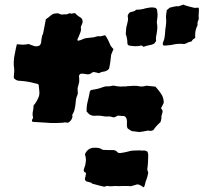

<svg xmlns="http://www.w3.org/2000/svg" viewBox="-20 -755 886 829"><path d="M839 -713Q839 -705 838 -696Q837 -687 838 -679Q839 -675 837 -669Q835 -665 833.5 -660.5Q832 -656 833 -651Q833 -644 831 -642Q825 -630 823.5 -617Q822 -604 823 -591Q812 -586 807 -576Q804 -575 800.5 -574.5Q797 -574 792 -572Q787 -568 776 -565Q746 -568 721 -561Q714 -560 707 -559.5Q700 -559 692 -558Q691 -558 689 -558.5Q687 -559 685 -559Q684 -561 683 -563.5Q682 -566 683 -567Q683 -571 684.5 -573.5Q686 -576 687 -580Q688 -582 689 -585.5Q690 -589 690 -591Q691 -598 692 -604Q693 -610 693 -616Q693 -624 694 -630Q695 -636 696 -642Q697 -650 697.5 -658.5Q698 -667 697 -674Q696 -684 697.5 -693Q699 -702 700 -711Q704 -714 706.5 -716.5Q709 -719 713 -722Q723 -724 732 -726.5Q741 -729 751 -728L772 -735Q778 -732 784 -730.5Q790 -729 796 -727Q807 -724 820 -721L837 -722Q839 -718 839 -713ZM659 -675Q658 -669 657.5 -663Q657 -657 658 -652Q660 -641 659 -629.5Q658 -618 656 -607Q654 -600 653.5 -593Q653 -586 654 -578Q652 -575 650 -572Q648 -569 646 -567Q639 -563 633 -561.5Q627 -560 620 -559Q615 -558 609.5 -556Q604 -554 599 -553Q597 -554 593 -558Q592 -558 591 -558.5Q590 -559 588 -558Q576 -555 563.5 -555.5Q551 -556 539 -558Q530 -560 530 -569Q530 -580 528 -590Q526 -600 523 -608Q524 -619 524.5 -629Q525 -639 528 -647Q530 -656 532 -664.5Q534 -673 532 -682Q531 -684 531.5 -686Q532 -688 532 -689Q534 -694 537 -698Q540 -702 545 -703Q551 -704 557 -706Q563 -708 568 -713Q590 -713 608 -719Q618 -721 627.5 -722.5Q637 -724 646 -722Q653 -722 658 -714Q659 -706 660 -696Q661 -686 659 -675ZM470 -543Q468 -537 465 -531Q462 -525 460 -519Q459 -513 458.5 -506.5Q458 -500 457 -493Q456 -485 454.5 -476Q453 -467 451 -459Q448 -454 443.5 -451.5Q439 -449 434 -447Q427 -446 420.5 -444.5Q414 -443 408 -439Q403 -440 397 -441.5Q391 -443 386 -444Q380 -444 376 -440.5Q372 -437 367 -435Q363 -434 359.5 -434Q356 -434 351 -435Q347 -436 342 -436.5Q337 -437 332 -437Q329 -438 325 -434Q321 -430 321 -427Q322 -422 322 -416Q322 -410 322 -402Q321 -396 319 -389Q317 -382 315 -375Q315 -368 315.5 -363Q316 -358 316 -353Q315 -350 315 -347Q308 -332 307 -315.5Q306 -299 302 -283Q301 -276 298 -270.5Q295 -265 292 -259Q294 -249 290 -241.5Q286 -234 278 -227Q277 -227 274.5 -226Q272 -225 270 -225Q261 -228 251 -225Q238 -224 225 -224Q212 -224 199 -224Q179 -225 159.5 -226.5Q140 -228 120 -229Q117 -234 118 -236.5Q119 -239 123 -247Q119 -261 122 -274Q125 -287 125 -300Q128 -304 130.5 -306.5Q133 -309 135 -313Q142 -324 146.5 -335Q151 -346 150 -358Q149 -366 148.5 -374Q148 -382 147 -389Q143 -393 141 -393Q122 -398 104 -401.5Q86 -405 66 -406Q53 -406 45 -413Q44 -414 43 -415Q42 -416 40 -417Q40 -420 39.5 -422Q39 -424 40 -427Q41 -437 41.5 -447.5Q42 -458 40 -468Q39 -479 39.5 -488.5Q40 -498 41 -507Q44 -521 46.5 -535.5Q49 -550 53 -564Q60 -564 66 -563Q72 -562 79 -562Q85 -562 91.5 -563Q98 -564 105 -565Q111 -561 123 -558Q127 -556 130.5 -555.5Q134 -555 138 -555Q155 -555 158 -573Q158 -581 159.5 -588.5Q161 -596 163 -604Q164 -606 165 -607Q166 -608 166 -610Q169 -625 172 -640.5Q175 -656 178 -672Q189 -679 199 -688Q209 -697 222 -697Q229 -699 234.5 -696Q240 -693 247 -692Q252 -693 257 -693Q262 -693 266 -693Q271 -693 275.5 -696Q280 -699 284 -697Q289 -695 294 -697Q299 -699 304 -698Q316 -686 325 -681Q333 -677 335.5 -669.5Q338 -662 336 -656Q335 -652 332 -646Q331 -644 330 -642Q329 -640 329 -637Q331 -625 327 -615Q323 -605 319 -595Q317 -592 316 -589Q315 -586 314 -583Q316 -577 320 -580Q323 -580 325 -581Q332 -583 338 -586Q344 -589 350 -590Q356 -591 362 -591.5Q368 -592 375 -593Q385 -593 394 -596.5Q403 -600 413 -598Q418 -599 423.5 -600.5Q429 -602 434 -603Q442 -592 447.5 -580.5Q453 -569 458 -557Q461 -553 464 -549.5Q467 -546 470 -543ZM687 -311Q684 -306 681.5 -300Q679 -294 675 -288Q677 -285 679 -282.5Q681 -280 682 -276Q682 -275 682 -272.5Q682 -270 681 -268Q680 -263 678 -257.5Q676 -252 677 -246Q677 -242 675.5 -237Q674 -232 673 -228Q668 -224 663.5 -219Q659 -214 654 -209Q651 -205 647.5 -201Q644 -197 642 -193Q633 -189 626 -190.5Q619 -192 612 -190Q604 -188 596.5 -187Q589 -186 581 -185Q574 -186 565.5 -187Q557 -188 549 -189Q544 -192 539 -195Q534 -198 530 -202Q527 -212 528 -221.5Q529 -231 527 -240Q525 -250 516 -254Q511 -254 504 -254.5Q497 -255 489 -256Q482 -252 476.5 -249.5Q471 -247 463 -250Q459 -252 453 -252Q447 -252 442 -252Q438 -252 434.5 -252Q431 -252 428 -253Q418 -255 408 -255.5Q398 -256 388 -255Q369 -255 359 -268Q358 -269 357 -270.5Q356 -272 354 -273Q353 -295 358.5 -316.5Q364 -338 368 -360Q371 -367 378 -367Q389 -369 399 -371Q409 -373 419 -377Q425 -379 431.5 -381Q438 -383 444 -382Q456 -382 466 -385Q469 -385 472.5 -385Q476 -385 478 -384Q487 -382 496.5 -381.5Q506 -381 514 -382Q519 -381 523.5 -382Q528 -383 532 -383Q546 -384 558.5 -384.5Q571 -385 584 -382Q591 -381 598.5 -382Q606 -383 612 -385Q621 -384 631 -383Q641 -382 651 -381Q665 -366 676 -349.5Q687 -333 687 -311ZM620 -10Q619 -2 617 5.5Q615 13 612 21Q609 27 608 33Q607 39 605 45Q603 51 600 54Q594 50 588 46Q582 42 573 41Q567 43 559.5 45Q552 47 545 49Q538 48 530.5 48Q523 48 515 48Q507 48 498 48.5Q489 49 481 48Q471 48 462.5 49Q454 50 445 48Q441 47 437.5 49Q434 51 429 51Q419 49 408 46Q397 43 386 40Q382 40 379 38Q374 33 366 31.5Q358 30 352 28Q345 21 347 14Q349 9 349 8Q349 7 350 1L351 -3V-9H350Q343 -12 342 -17Q341 -21 342 -24Q343 -27 344 -30Q349 -41 350.5 -57Q352 -73 348 -83Q347 -85 347.5 -86.5Q348 -88 347 -90Q360 -117 386 -117Q391 -117 396 -117Q401 -117 407 -116Q411 -115 415 -113Q419 -111 424 -108Q436 -107 448.5 -107Q461 -107 469 -107Q480 -106 485 -100Q490 -94 497 -94Q504 -95 511.5 -96Q519 -97 526 -99Q534 -101 542 -103Q550 -105 560 -105Q568 -105 576 -105.5Q584 -106 591 -105Q595 -104 598 -105Q601 -106 604 -105Q607 -105 610 -103.5Q613 -102 616 -101Q618 -97 619 -93.5Q620 -90 620 -85Q620 -73 619 -55Q618 -37 616 -25Q616 -21 617.5 -17.5Q619 -14 620 -10Z"/></svg>

Font: Daruma Drop One
Style: Regular
Weight: 400
Designer: Maniackers Design
Version: Version 1.000